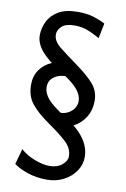

<svg xmlns="http://www.w3.org/2000/svg" viewBox="-102 -784 705 1074"><g transform="rotate(10 250.0 -247.5)"><path d="M241.7 -73.2 244.1 -151.4Q287.1 -151.4 314.5 -175.8Q341.8 -200.2 341.8 -234.4Q341.8 -265.6 315.2 -298.8Q288.6 -332 213.9 -378.9Q136.2 -427.7 99.9 -470.7Q63.5 -513.7 63.5 -559.1Q63.5 -598.6 81.5 -637Q99.6 -675.3 140.9 -700.2Q182.1 -725.1 251.5 -725.1Q304.7 -725.1 343.5 -712.6Q382.3 -700.2 407.7 -686L390.6 -600.6Q366.2 -614.7 329.1 -630.9Q292 -647 246.6 -647Q196.3 -647 173.8 -625.7Q151.4 -604.5 151.4 -579.6Q151.4 -542.5 190.9 -510.7Q230.5 -479 295.4 -432.1Q361.3 -384.8 395.5 -345Q429.7 -305.2 429.7 -250Q429.7 -198.7 405.5 -158.9Q381.3 -119.1 339.1 -96.2Q296.9 -73.2 241.7 -73.2ZM251.5 -437 249 -358.9Q206.1 -358.9 178.7 -337.9Q151.4 -316.9 151.4 -280.8Q151.4 -248 178 -215.6Q204.6 -183.1 279.3 -136.2Q356.9 -87.4 393.3 -37.1Q429.7 13.2 429.7 68.4Q429.7 112.3 404.5 148.9Q379.4 185.5 336.9 207.5Q294.4 229.5 241.7 229.5Q182.6 229.5 132.6 212.6Q82.5 195.8 53.7 173.3L78.1 85.4Q111.3 115.2 158.4 133.3Q205.6 151.4 244.1 151.4Q287.1 151.4 314.5 128.7Q341.8 106 341.8 80.6Q341.8 33.7 302.2 -2.2Q262.7 -38.1 197.8 -83Q131.8 -128.9 97.7 -171.6Q63.5 -214.4 63.5 -278.8Q63.5 -328.6 88.6 -364Q113.8 -399.4 156.5 -418.2Q199.2 -437 251.5 -437Z"/></g></svg>

Font: Andika LitF DSA DSG
Style: Regular
Weight: 400
Designer: Victor Gaultney, Annie Olsen, Julie Remington, Don Collingsworth, Eric Hays, Becca Hirsbrunner
Foundry: SIL International
Version: Version 6.200 ; LitF DSA DSG; ttfautohint (v1.8.3.10-c5d8)